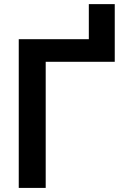

<svg xmlns="http://www.w3.org/2000/svg" viewBox="-20 -919 621 939"><path d="M71.7 0V-727.3H414.4V-898.8H541.2V-616.8H203.5V0Z"/></svg>

Font: Inter UI Semi Bold
Style: Regular
Weight: 600
Designer: Rasmus Andersson
Foundry: rsms
Version: 3.2;8d6f07862